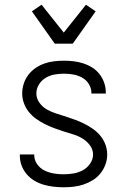

<svg xmlns="http://www.w3.org/2000/svg" viewBox="-20 -785 540 813"><path d="M249 8Q228 8 206.5 5.5Q185 3 164.5 -3Q144 -9 125.5 -20Q107 -31 93 -47.5Q79 -64 71.5 -84Q64 -104 64 -126V-131H125V-128Q125 -107 137.5 -89.5Q150 -72 168.5 -63Q187 -54 207.5 -50.5Q228 -47 249 -47Q270 -47 291 -50.5Q312 -54 330.5 -64Q349 -74 361.5 -92Q374 -110 374 -131Q374 -152 360.5 -170Q347 -188 328.5 -199Q310 -210 290 -216Q270 -222 249.5 -228.5Q229 -235 209 -242.5Q189 -250 170 -259.5Q151 -269 133.5 -281.5Q116 -294 102.5 -310.5Q89 -327 81.5 -347.5Q74 -368 74 -389Q74 -410 80.5 -430.5Q87 -451 100 -468Q113 -485 130.5 -497Q148 -509 168 -516Q188 -523 209 -525.5Q230 -528 251 -528Q272 -528 292.5 -525.5Q313 -523 333 -516.5Q353 -510 370.5 -499Q388 -488 401 -471.5Q414 -455 421 -435Q428 -415 428 -394V-389H367V-392Q367 -412 356 -429.5Q345 -447 327.5 -456.5Q310 -466 290.5 -469.5Q271 -473 251 -473Q231 -473 211 -469.5Q191 -466 173.5 -455.5Q156 -445 145 -427.5Q134 -410 134 -389Q134 -368 147 -350Q160 -332 178.5 -321.5Q197 -311 217.5 -304.5Q238 -298 258.5 -291.5Q279 -285 299 -277.5Q319 -270 338 -260.5Q357 -251 374.5 -238.5Q392 -226 405.5 -209.5Q419 -193 426.5 -172.5Q434 -152 434 -131Q434 -109 426.5 -88.5Q419 -68 405.5 -51Q392 -34 373.5 -22.5Q355 -11 334.5 -4Q314 3 292.5 5.5Q271 8 249 8ZM212 -600 115 -737 156 -765 250 -647 344 -765 385 -737 288 -600Z"/></svg>

Font: Iosevka Fixed SS04 Light
Style: Regular
Weight: 300
Monospace: yes
Designer: Belleve Invis
Foundry: Belleve Invis
Version: Version 32.5.0